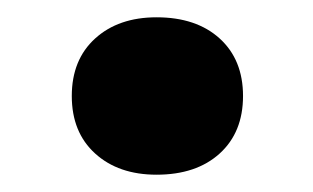

<svg xmlns="http://www.w3.org/2000/svg" viewBox="-20 -455 362 222"><path d="M161 -253Q117 -253 90 -277.5Q63 -302 63 -344Q63 -386 90 -410.5Q117 -435 161 -435Q207 -435 234 -410.5Q261 -386 261 -344Q261 -302 234 -277.5Q207 -253 161 -253Z"/></svg>

Font: Roboto Serif 20pt SemiBold
Style: Regular
Weight: 600
Version: Version 1.008